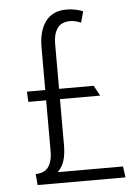

<svg xmlns="http://www.w3.org/2000/svg" viewBox="-51 -723 529 762"><g transform="rotate(-5 214.0 -342.0)"><path d="M68 0H418L412 -44H152Q171 -63 178.5 -88.5Q186 -114 186 -148V-332H346L324 -373H186V-554Q186 -590 201.5 -613.5Q217 -637 255 -637Q265 -637 277.5 -633.5Q290 -630 296 -627L308 -671Q302 -674 291.5 -677Q281 -680 268.5 -682Q256 -684 242 -684Q206 -684 181 -667Q156 -650 143.5 -618.5Q131 -587 131 -545V-373H58L60 -332H131V-127Q131 -91 116 -68Q101 -45 64 -44Z"/></g></svg>

Font: Catamaran ExtraLight
Style: Regular
Weight: 250
Designer: Pria Ravichandran
Version: Version 2.000